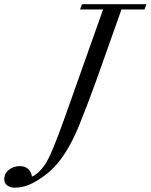

<svg xmlns="http://www.w3.org/2000/svg" viewBox="-195 -683 712 908"><path d="M-123.5 204.6Q-145.5 204.6 -160.2 194.3Q-174.8 184.1 -174.8 165Q-174.8 136.7 -152.6 119.6Q-130.4 102.5 -101.6 102.5Q-75.7 102.5 -61 116.9Q-46.4 131.3 -43.9 152.3Q-15.1 140.6 15.6 98.6Q46.9 54.7 110.8 -126L292.5 -638.2H183.6L192.4 -663.1H497.6L488.3 -638.2H379.4L262.7 -309.1Q225.6 -205.1 182.1 -97.2Q140.1 7.8 89.1 74.7Q38.1 141.6 -40 182.6Q-82.5 204.6 -123.5 204.6Z"/></svg>

Font: Elstob 14pt
Style: Italic
Weight: 400
Italic angle: -20°
Designer: Peter S. Baker
Version: Version 1.015